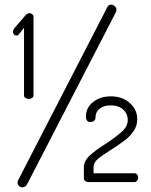

<svg xmlns="http://www.w3.org/2000/svg" viewBox="-20 -788 653 831"><path d="M460 -371Q509 -371 541.5 -342.5Q574 -314 574 -272Q574 -243 558 -220Q542 -197 520 -180.5Q498 -164 461 -140Q421 -115 403 -99.5Q385 -84 385 -65V-38H563Q569 -38 573.5 -32.5Q578 -27 578 -19Q578 -12 573.5 -6Q569 0 563 0H362Q355 0 349 -4.5Q343 -9 343 -15V-64Q343 -91 367.5 -114Q392 -137 438 -166Q486 -198 509.5 -220Q533 -242 533 -270Q533 -295 513.5 -313.5Q494 -332 459 -332Q429 -332 411 -317.5Q393 -303 393 -276Q393 -270 387 -265Q381 -260 371 -260Q352 -260 352 -284Q352 -322 383 -346.5Q414 -371 460 -371ZM52 -634Q45 -634 40.5 -639Q36 -644 36 -651Q36 -655 38.5 -660Q41 -665 44 -668L93 -725Q101 -731 108 -731Q114 -731 119.5 -726.5Q125 -722 125 -716V-375Q125 -368 119 -364Q113 -360 105 -360Q96 -360 90 -364Q84 -368 84 -375V-668L62 -640Q58 -634 52 -634ZM484 -745Q484 -740 481 -734L97 10Q94 16 88.5 19.5Q83 23 77 23Q69 23 62.5 17Q56 11 56 4Q56 -3 58 -7L445 -758Q447 -763 451.5 -765.5Q456 -768 461 -768Q469 -768 476.5 -761.5Q484 -755 484 -745Z"/></svg>

Font: Dosis
Style: Regular
Weight: 400
Designer: Edgar Tolentino, Pablo Impallari, Igino Marini
Foundry: Edgar Tolentino, Pablo Impallari, Igino Marini
Version: Version 1.007;Glyphs 3.1.1 (3134)